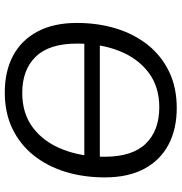

<svg xmlns="http://www.w3.org/2000/svg" viewBox="2 -756 763 807"><g transform="rotate(90 383.5 -352.5)"><path d="M368.3 8.9Q279.6 8.9 214.1 -26Q148.6 -60.9 112.5 -128.8Q76.4 -196.8 76.4 -293.7Q76.4 -383.2 100 -459.7Q123.7 -536.2 169.5 -593.3Q215.4 -650.3 281.8 -682.1Q348.2 -713.9 433.7 -713.9Q522.9 -713.9 588.4 -679Q653.9 -644.1 689.8 -576.7Q725.6 -509.2 725.6 -411.8Q725.6 -321.8 702 -245.3Q678.3 -168.8 632.4 -111.7Q586.6 -54.7 520.4 -22.9Q454.3 8.9 368.3 8.9ZM370.3 -64.5Q457.5 -64.5 517.2 -109.8Q576.8 -155.1 607.8 -233.7Q638.8 -312.2 638.8 -410.8Q638.8 -527.2 583.6 -583.9Q528.5 -640.5 430.7 -640.5Q344.5 -640.5 284.8 -595.4Q225.1 -550.3 194.2 -472.3Q163.2 -394.2 163.2 -294.6Q163.2 -177.8 218.3 -121.1Q273.5 -64.5 370.3 -64.5ZM675.9 -325.4H122L132.3 -390.6H686.6Z"/></g></svg>

Font: Nunito Variable Extra Light
Style: Italic
Weight: 200
Italic angle: -9°
Designer: Vernon Adams
Foundry: Vernon Adams
Version: Version 3.602